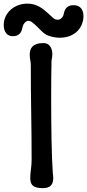

<svg xmlns="http://www.w3.org/2000/svg" viewBox="-30 -1001 470 1036"><path d="M0 0ZM133.3 -39.1Q133.3 -64 137 -88.1Q140.6 -112.3 140.6 -139.6Q140.6 -264.2 138.4 -390.1Q136.2 -516.1 136.2 -648.9Q136.2 -662.6 133.3 -676.5Q130.4 -690.4 130.4 -706.5Q130.4 -719.2 133.8 -730.5Q137.2 -741.7 145.5 -750.2Q153.8 -758.8 168.5 -763.7Q183.1 -768.6 205.1 -768.6Q227.1 -768.6 239.7 -752Q252.4 -735.4 252.4 -707.5Q252.4 -699.2 251 -691.2Q249.5 -683.1 248 -674.3Q247.1 -632.3 246.6 -584Q246.1 -535.6 246.1 -473.1Q246.1 -417.5 246.6 -359.4Q247.1 -301.3 248 -247.6Q249 -193.8 250.7 -147.2Q252.4 -100.6 254.9 -66.9V-67.4Q255.9 -60.1 256.6 -53.5Q257.3 -46.9 257.3 -40Q257.3 -28.3 254.6 -18.3Q252 -8.3 245.6 -1Q239.3 6.3 228 10.3Q216.8 14.2 200.2 14.2Q180.7 14.2 167.7 10.7Q154.8 7.3 147.2 0.5Q139.6 -6.3 136.5 -16.4Q133.3 -26.4 133.3 -39.1ZM39.6 -805.7Q16.1 -805.7 3.2 -821.8Q-9.8 -837.9 -9.8 -867.2Q-9.8 -890.6 0 -911.4Q9.8 -932.1 26.9 -947.8Q43.9 -963.4 67.4 -972.4Q90.8 -981.4 118.2 -981.4Q137.7 -981.4 153.8 -976.6Q169.9 -971.7 183.8 -963.9Q197.8 -956.1 209.5 -946.3Q221.2 -936.5 231.4 -927.2Q246.1 -913.6 256.8 -904.1Q267.6 -894.5 280.8 -894.5Q292 -894.5 301.3 -902.8Q310.5 -911.1 313 -922.4Q314.5 -930.7 317.4 -939.7Q320.3 -948.7 326.2 -956.1Q332 -963.4 341.8 -968.3Q351.6 -973.1 367.2 -973.1Q377.9 -973.1 387.5 -970Q397 -966.8 404.3 -959.7Q411.6 -952.6 416 -941.4Q420.4 -930.2 420.4 -914.1Q420.4 -893.1 412.6 -872.1Q404.8 -851.1 388.9 -834.5Q373 -817.9 348.4 -807.6Q323.7 -797.4 290 -797.4Q280.8 -797.4 270.5 -798.8Q260.3 -800.3 250.2 -802.7Q240.2 -805.2 231.7 -808.3Q223.1 -811.5 216.8 -815.4Q206.5 -821.3 194.3 -833.3Q182.1 -845.2 169.7 -857.7Q157.2 -870.1 145.3 -879.4Q133.3 -888.7 123 -888.7Q117.2 -888.7 111.8 -885.3Q106.4 -881.8 102.1 -876.5Q97.7 -871.1 94.7 -864.5Q91.8 -857.9 90.8 -852.1Q89.4 -843.3 86.2 -835Q83 -826.7 76.9 -820.1Q70.8 -813.5 61.8 -809.6Q52.7 -805.7 39.6 -805.7Z"/></svg>

Font: Autour One
Style: Regular
Weight: 400
Version: Version 1.007; ttfautohint (v0.92) -l 24 -r 24 -G 200 -x 7 -